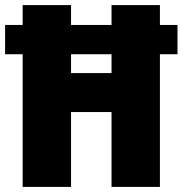

<svg xmlns="http://www.w3.org/2000/svg" viewBox="-23 -734 717 754"><path d="M66 -521H-3V-636H66V-714H256V-636H415V-714H605V-636H674V-521H605V0H415V-294H256V0H66ZM415 -447V-521H256V-447Z"/></svg>

Font: Noto Sans Display Black Narrow
Style: Regular
Weight: 900
Width: 4
Designer: Monotype Design team
Foundry: Monotype Imaging Inc.
Version: Version 1.000